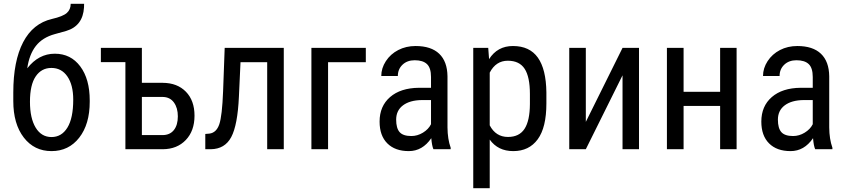

<svg xmlns="http://www.w3.org/2000/svg" viewBox="-20 -778 4413 1001"><path d="M265.6 -498Q349.1 -498 398.4 -431.9Q447.8 -365.7 447.8 -254.9V-247.6Q447.8 -130.4 393.1 -60.3Q338.4 9.8 248.5 9.8Q158.7 9.8 104 -61Q49.3 -131.8 49.3 -251.5V-295.9Q49.3 -459.5 100.6 -557.9Q151.9 -656.2 251 -679.2Q308.1 -692.4 328.4 -710.4Q348.6 -728.5 348.6 -758.3H418.5L418 -739.3Q412.1 -642.6 325.2 -616.7L265.6 -600.1Q201.2 -582.5 166.7 -538.1Q132.3 -493.7 122.1 -421.9Q181.6 -498 265.6 -498ZM248 -423.8Q196.3 -423.8 166.3 -379.9Q136.2 -335.9 136.2 -247.6Q136.2 -161.6 166 -112.5Q195.8 -63.5 248.5 -63.5Q301.3 -63.5 331.5 -112.8Q361.8 -162.1 361.8 -258.8Q361.8 -335 331.3 -379.4Q300.8 -423.8 248 -423.8Z M505.9 -528.3H719.7V-346.2H828.6Q904.3 -345.7 949.2 -299.8Q994.1 -253.9 994.1 -174.8Q994.1 -95.7 948.7 -48.1Q903.3 -0.5 828.6 0H633.8V-454.1H505.9ZM719.7 -272.5V-73.7H827.1Q865.7 -73.7 886.5 -99.9Q907.2 -126 907.2 -171.4Q907.2 -215.3 887 -243.4Q866.7 -271.5 830.1 -272.5Z M1459.5 -528.3V0H1373V-453.6H1233.9L1225.6 -274.4Q1218.8 -125.5 1185.5 -63.2Q1152.3 -1 1079.1 0H1050.3V-79.6L1072.3 -81.5Q1108.4 -86.4 1123.3 -130.1Q1138.2 -173.8 1143.1 -302.2L1151.4 -528.3Z M1887.2 -453.6H1690.4V0H1603.5V-528.3H1887.2Z M2239.7 0Q2231.9 -17.1 2228.5 -57.6Q2182.6 9.8 2111.3 9.8Q2039.6 9.8 1999.3 -30.5Q1959 -70.8 1959 -144Q1959 -224.6 2013.7 -272Q2068.4 -319.3 2163.6 -320.3H2227.1V-376.5Q2227.1 -423.8 2206.1 -443.8Q2185.1 -463.9 2142.1 -463.9Q2103 -463.9 2078.6 -440.7Q2054.2 -417.5 2054.2 -381.8H1967.8Q1967.8 -422.4 1991.7 -459.2Q2015.6 -496.1 2056.2 -517.1Q2096.7 -538.1 2146.5 -538.1Q2227.5 -538.1 2269.8 -497.8Q2312 -457.5 2313 -380.4V-113.8Q2313.5 -52.7 2329.6 -7.8V0ZM2124.5 -68.8Q2156.2 -68.8 2185.1 -86.4Q2213.9 -104 2227.1 -130.4V-256.3H2178.2Q2116.7 -255.4 2081.1 -228.8Q2045.4 -202.1 2045.4 -154.3Q2045.4 -109.4 2063.5 -89.1Q2081.5 -68.8 2124.5 -68.8Z M2828.6 -238.8Q2828.6 -113.3 2783.4 -51.8Q2738.3 9.8 2655.8 9.8Q2576.2 9.8 2533.2 -50.3V203.1H2447.3V-528.3H2525.4L2529.8 -469.7Q2573.2 -538.1 2654.3 -538.1Q2741.2 -538.1 2784.2 -477.5Q2827.1 -417 2828.6 -296.4ZM2742.7 -288.1Q2742.7 -377 2715.3 -419.2Q2688 -461.4 2627.4 -461.4Q2565.4 -461.4 2533.2 -399.4V-124.5Q2564.9 -64 2628.4 -64Q2687 -64 2714.6 -106.2Q2742.2 -148.4 2742.7 -235.4Z M3225.6 -528.3H3311.5V0H3225.6V-385.3L3034.2 0H2947.8V-528.3H3034.2V-142.6Z M3820.3 0H3734.4V-225.6H3543.9V0H3457V-528.3H3543.9V-299.3H3734.4V-528.3H3820.3Z M4230 0Q4222.2 -17.1 4218.8 -57.6Q4172.9 9.8 4101.6 9.8Q4029.8 9.8 3989.5 -30.5Q3949.2 -70.8 3949.2 -144Q3949.2 -224.6 4003.9 -272Q4058.6 -319.3 4153.8 -320.3H4217.3V-376.5Q4217.3 -423.8 4196.3 -443.8Q4175.3 -463.9 4132.3 -463.9Q4093.3 -463.9 4068.8 -440.7Q4044.4 -417.5 4044.4 -381.8H3958Q3958 -422.4 3981.9 -459.2Q4005.9 -496.1 4046.4 -517.1Q4086.9 -538.1 4136.7 -538.1Q4217.8 -538.1 4260 -497.8Q4302.2 -457.5 4303.2 -380.4V-113.8Q4303.7 -52.7 4319.8 -7.8V0ZM4114.7 -68.8Q4146.5 -68.8 4175.3 -86.4Q4204.1 -104 4217.3 -130.4V-256.3H4168.5Q4106.9 -255.4 4071.3 -228.8Q4035.6 -202.1 4035.6 -154.3Q4035.6 -109.4 4053.7 -89.1Q4071.8 -68.8 4114.7 -68.8Z"/></svg>

Font: Roboto Condensed
Style: Regular
Weight: 400
Designer: Google
Version: Version 2.001047; 2015